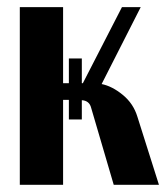

<svg xmlns="http://www.w3.org/2000/svg" viewBox="-20 -515 463 535"><path d="M296.9 0 233.9 -214.8Q229 -234.4 208 -235.8V-182.1H171.9V-236.8H155.8V0H35.2V-495.1H155.8V-283.2H171.9V-352.1H208V-283.2H210.9L319.8 -495.1H372.1L263.2 -280.8Q292.5 -274.9 322 -250.7Q351.6 -226.6 362.8 -189.9L422.9 0Z"/></svg>

Font: Moniqa Black Paragraph
Style: Regular
Weight: 900
Designer: Rajesh Rajput
Foundry: Rajesh Rajput
Version: Version 1.000